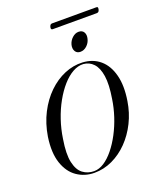

<svg xmlns="http://www.w3.org/2000/svg" viewBox="-123 -708 655 793"><g transform="rotate(-20 205.0 -312.0)"><path d="M264 -437.5Q309 -435 339.5 -409Q370 -383 382.2 -336Q394.5 -289 384 -224Q376.5 -175.5 355.5 -133.2Q334.5 -91 303.5 -59.2Q272.5 -27.5 234.8 -9.8Q197 8 155.5 8Q113 8 79.5 -15Q46 -38 30.5 -84Q15 -130 25 -198Q34 -253.5 57 -298.2Q80 -343 113 -375Q146 -407 184.8 -423.2Q223.5 -439.5 264 -437.5ZM156.5 1Q178.5 1 200.5 -13.2Q222.5 -27.5 243 -52.8Q263.5 -78 280.8 -110.8Q298 -143.5 310 -180Q322 -216.5 327.5 -254Q337.5 -314.5 331.8 -352.5Q326 -390.5 308.2 -409.2Q290.5 -428 265 -430Q242 -431.5 218.2 -418.2Q194.5 -405 172.5 -380Q150.5 -355 131.8 -321.5Q113 -288 99.8 -248.8Q86.5 -209.5 80.5 -168Q70 -104.5 78.2 -67.5Q86.5 -30.5 107.5 -14.8Q128.5 1 156.5 1ZM271.5 -481.5Q256.5 -481.5 249.5 -493.2Q242.5 -505 246.5 -521.5Q251 -538.5 264 -550.2Q277 -562 292 -562Q308 -562 314.8 -550.2Q321.5 -538.5 317 -521.5Q313 -505 300.2 -493.2Q287.5 -481.5 271.5 -481.5ZM189.5 -620.5Q191.5 -627 194.2 -629.5Q197 -632 201.5 -632H395Q400 -632 401.5 -629.8Q403 -627.5 401.5 -620.5Q400 -614 397 -611.2Q394 -608.5 389 -608.5H196Q191.5 -608.5 189.8 -611.2Q188 -614 189.5 -620.5Z"/></g></svg>

Font: Fraunces 120pt Light
Style: Italic
Weight: 300
Italic angle: -16°
Version: Version 1.000;[b76b70a41]